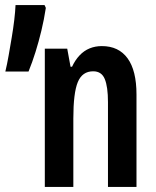

<svg xmlns="http://www.w3.org/2000/svg" viewBox="-20 -734 611 754"><path d="M380 -553Q446 -553 481 -505Q516 -457 516 -363V0H404V-333Q404 -393 391.5 -423.5Q379 -454 346 -454Q303 -454 285.5 -411.5Q268 -369 268 -269V0H156V-543H244L257 -472H263Q275 -498 292.5 -516.5Q310 -535 332 -544Q354 -553 380 -553ZM160 -703Q153 -657 142.5 -613.5Q132 -570 119.5 -530Q107 -490 92 -453H1Q8 -482 14 -516.5Q20 -551 26 -586.5Q32 -622 36 -655.5Q40 -689 41 -714H155Z"/></svg>

Font: Noto Sans Display ExtraCondensed SemiBold
Style: Regular
Weight: 600
Width: 2
Designer: Monotype Design Team
Foundry: Monotype Imaging Inc.
Version: Version 2.003